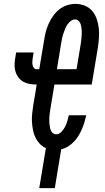

<svg xmlns="http://www.w3.org/2000/svg" viewBox="-20 -763 540 988"><path d="M182 205 216 0H219Q200 -7 186 -21.5Q172 -36 163 -54Q154 -72 150 -92.5Q146 -113 144.5 -134.5Q143 -156 145.5 -177.5Q148 -199 151 -221L169 -328H167Q150 -328 132.5 -331Q115 -334 100.5 -342Q86 -350 75.5 -363.5Q65 -377 60 -393Q55 -409 55 -427Q55 -445 58 -462L63 -493H153L148 -462Q147 -454 146.5 -445.5Q146 -437 147.5 -429Q149 -421 154 -414Q159 -407 167 -407H182L207 -556Q210 -577 215.5 -598.5Q221 -620 230.5 -641Q240 -662 253.5 -681Q267 -700 285 -714.5Q303 -729 325 -736Q347 -743 368 -743Q394 -743 417 -733.5Q440 -724 455 -706Q470 -688 478 -664.5Q486 -641 488.5 -616.5Q491 -592 489 -566Q487 -540 483 -514L452 -328H260L240 -207Q238 -195 236 -181.5Q234 -168 233.5 -155Q233 -142 234 -129.5Q235 -117 237.5 -104.5Q240 -92 248 -82Q256 -72 269 -72Q284 -72 296 -84.5Q308 -97 315 -111Q322 -125 326.5 -140Q331 -155 334 -170H424Q420 -152 414.5 -134Q409 -116 401.5 -98.5Q394 -81 384 -64.5Q374 -48 360.5 -34Q347 -20 330.5 -9.5Q314 1 295 5L262 205ZM273 -407H374L394 -528Q396 -537 397 -547Q398 -557 399 -566.5Q400 -576 400.5 -586Q401 -596 400.5 -605.5Q400 -615 398.5 -624.5Q397 -634 393.5 -642.5Q390 -651 383 -657Q376 -663 366 -663Q354 -663 343.5 -654.5Q333 -646 326 -635.5Q319 -625 314.5 -613Q310 -601 306 -589.5Q302 -578 299.5 -566Q297 -554 295 -542Z"/></svg>

Font: Iosevka Curly Slab MdObl
Style: Regular
Weight: 500
Italic angle: -9°
Monospace: yes
Designer: Belleve Invis
Foundry: Belleve Invis
Version: Version 11.0.0; ttfautohint (v1.8.3)